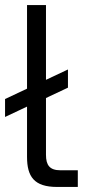

<svg xmlns="http://www.w3.org/2000/svg" viewBox="-45 -740 355 760"><path d="M62 -720V-389L-25 -348V-277L62 -318V-119C62 -41 90 0 181 0H263V-66H194C152 -66 137 -86 137 -127V-352L224 -393V-465L137 -424V-720Z"/></svg>

Font: Aspekta 350
Style: Regular
Weight: 350
Designer: Ivo Dolenc
Version: Version 2.000